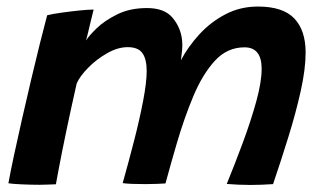

<svg xmlns="http://www.w3.org/2000/svg" viewBox="-20 -542 969 572"><path d="M5 4Q11 -29.5 21.8 -79.8Q32.5 -130 45.8 -188.2Q59 -246.5 72.8 -304.8Q86.5 -363 99 -413Q111.5 -463 120.5 -496.5Q135.5 -500.5 162.8 -504.2Q190 -508 217 -510.8Q244 -513.5 259 -513.5Q256 -502.5 251.5 -483.5Q247 -464.5 242.8 -446.8Q238.5 -429 236.5 -421.5Q244.5 -435 268 -457.8Q291.5 -480.5 329.2 -499.2Q367 -518 418 -518Q470 -518 494.2 -489Q518.5 -460 522.5 -422Q524 -407.5 522.5 -392.2Q521 -377 519 -362.5Q540 -402.5 573.5 -439.2Q607 -476 651.2 -499.2Q695.5 -522.5 748.5 -522.5Q823 -522.5 856.8 -487Q890.5 -451.5 890.5 -385.5Q890.5 -336.5 876 -271.2Q861.5 -206 839.2 -134.2Q817 -62.5 793.5 6.5Q758.5 9 725.5 9Q708 9 690.2 8.2Q672.5 7.5 655.5 6Q679.5 -52.5 703.5 -117.2Q727.5 -182 743.5 -240Q759.5 -298 759.5 -337Q759.5 -401 708.5 -401Q657 -401 620.2 -361Q583.5 -321 556 -255.5Q528.5 -190 506 -112.5Q498 -85 489.5 -55.2Q481 -25.5 473 4.5Q463.5 5 447 5.8Q430.5 6.5 413.5 6.5Q392.5 6.5 373.2 5.8Q354 5 345.5 3.5Q363 -58.5 379.5 -122.8Q396 -187 406.5 -242Q417 -297 417 -330.5Q417 -366 404.2 -383.8Q391.5 -401.5 360.5 -401.5Q330.5 -401.5 298.8 -383.2Q267 -365 242.5 -340Q218 -315 208.5 -293.5Q190.5 -214 177 -149Q163.5 -84 155.8 -43Q148 -2 146.5 7Q141.5 7 125.8 7.8Q110 8.5 98.5 8.5Q71 8.5 44.2 7.2Q17.5 6 5 4Z"/></svg>

Font: Grandstander SemiBold
Style: Italic
Weight: 600
Italic angle: -15°
Designer: Tyler Finck
Foundry: Etcetera Type Co
Version: Version 1.200; ttfautohint (v1.8.3)